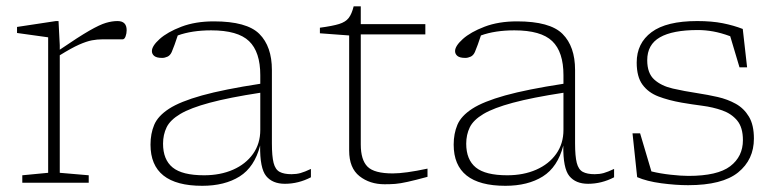

<svg xmlns="http://www.w3.org/2000/svg" viewBox="-20 -590 2512 620"><path d="M173 -444V-429.5Q234.5 -471.5 268.5 -491Q302.5 -510.5 322.2 -516.2Q342 -522 359.5 -522Q389 -522 389 -492.5Q389 -482 385.5 -472.5Q382 -463 376 -463H311Q294 -463 276.8 -459.8Q259.5 -456.5 235.2 -445.8Q211 -435 173 -411.5V-32L266.5 -24V0H52V-24L135.5 -32V-469.5L35 -483.5V-503L160.5 -522H169Z M900 3.5Q860 3.5 839.5 -21.5Q819 -46.5 820 -120Q802 -50.5 753.8 -20.2Q705.5 10 633 10Q466 10 466 -123Q466 -158.5 478 -187Q490 -215.5 525.8 -238.8Q561.5 -262 632.2 -281.8Q703 -301.5 820.5 -319.5V-347Q820.5 -422.5 784.2 -457.2Q748 -492 662 -492Q599.5 -492 554 -475.5Q549 -460 543.8 -445.8Q538.5 -431.5 534.5 -422Q529.5 -411 520.8 -407Q512 -403 503.5 -403Q486 -403 478.2 -409.2Q470.5 -415.5 470.5 -425Q470.5 -441.5 495.5 -464Q520.5 -486.5 565.8 -503.8Q611 -521 670.5 -521Q777 -521 817.5 -480.5Q858 -440 858 -364V-127Q858 -85.5 863.5 -64Q869 -42.5 883 -35Q897 -27.5 921.5 -27.5Q937 -27.5 950.5 -31.2Q964 -35 984 -44.5V-17.5Q943.5 3.5 900 3.5ZM506.5 -126Q506.5 -74.5 537.5 -49.2Q568.5 -24 639 -24Q691.5 -24 732.5 -42Q773.5 -60 797 -93Q820.5 -126 820.5 -170.5V-290.5Q719.5 -275 657.2 -258.2Q595 -241.5 562.2 -222Q529.5 -202.5 518 -178.8Q506.5 -155 506.5 -126Z M1145 -123.5Q1145 -73.5 1166.8 -51.8Q1188.5 -30 1248.5 -30Q1288 -30 1360.5 -45.5V-19Q1320 -8 1296.2 -2.8Q1272.5 2.5 1256.5 3.8Q1240.5 5 1222 5Q1174 5 1140.8 -21.2Q1107.5 -47.5 1107.5 -103.5V-475.5L1013 -482.5V-500.5Q1054 -506 1075 -512.5Q1096 -519 1106 -532Q1116 -545 1122 -569.5H1145V-512H1353.5V-479H1145Z M1879 3.5Q1839 3.5 1818.5 -21.5Q1798 -46.5 1799 -120Q1781 -50.5 1732.8 -20.2Q1684.5 10 1612 10Q1445 10 1445 -123Q1445 -158.5 1457 -187Q1469 -215.5 1504.8 -238.8Q1540.5 -262 1611.2 -281.8Q1682 -301.5 1799.5 -319.5V-347Q1799.5 -422.5 1763.2 -457.2Q1727 -492 1641 -492Q1578.5 -492 1533 -475.5Q1528 -460 1522.8 -445.8Q1517.5 -431.5 1513.5 -422Q1508.5 -411 1499.8 -407Q1491 -403 1482.5 -403Q1465 -403 1457.2 -409.2Q1449.5 -415.5 1449.5 -425Q1449.5 -441.5 1474.5 -464Q1499.5 -486.5 1544.8 -503.8Q1590 -521 1649.5 -521Q1756 -521 1796.5 -480.5Q1837 -440 1837 -364V-127Q1837 -85.5 1842.5 -64Q1848 -42.5 1862 -35Q1876 -27.5 1900.5 -27.5Q1916 -27.5 1929.5 -31.2Q1943 -35 1963 -44.5V-17.5Q1922.5 3.5 1879 3.5ZM1485.5 -126Q1485.5 -74.5 1516.5 -49.2Q1547.5 -24 1618 -24Q1670.5 -24 1711.5 -42Q1752.5 -60 1776 -93Q1799.5 -126 1799.5 -170.5V-290.5Q1698.5 -275 1636.2 -258.2Q1574 -241.5 1541.2 -222Q1508.5 -202.5 1497 -178.8Q1485.5 -155 1485.5 -126Z M2231.5 -522Q2278.5 -522 2313.8 -515Q2349 -508 2378.5 -496.5L2392.5 -372.5H2368L2338 -473Q2308 -484 2282.8 -488.5Q2257.5 -493 2233.5 -493Q2152 -493 2111 -469.5Q2070 -446 2070 -395.5Q2070 -353.5 2092.8 -333Q2115.5 -312.5 2152.8 -304Q2190 -295.5 2233 -289Q2265.5 -284 2297.5 -276.8Q2329.5 -269.5 2356 -254.8Q2382.5 -240 2398.5 -213.2Q2414.5 -186.5 2414.5 -142.5Q2414.5 -74.5 2363.5 -33.2Q2312.5 8 2202 8Q2162.5 8 2115.5 1.8Q2068.5 -4.5 2037.5 -18L2022.5 -159.5H2047L2083.5 -36.5Q2112 -29.5 2145.5 -25.8Q2179 -22 2203 -22Q2297 -22 2338 -53.2Q2379 -84.5 2379 -137.5Q2379 -178.5 2360.5 -200.8Q2342 -223 2312.2 -233.5Q2282.5 -244 2248 -248.5Q2213.5 -253 2181.5 -258.5Q2139 -266 2106.2 -278.5Q2073.5 -291 2054.8 -316.5Q2036 -342 2036 -388Q2036 -450.5 2084 -486.2Q2132 -522 2231.5 -522Z"/></svg>

Font: Newsreader 6pt ExtraLight
Style: Regular
Weight: 275
Designer: Hugues Gentile
Foundry: Production Type
Version: Version 1.003; ttfautohint (v1.8.3)